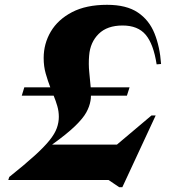

<svg xmlns="http://www.w3.org/2000/svg" viewBox="-20 -748 705 798"><path d="M518.5 -385 507.5 -350.5H358Q358 -338.5 356 -328.5Q352 -305 338.5 -280.5Q325 -256 292 -224Q259 -192 196.5 -147H466L609.5 -268H627L488.5 30H475.5L431 0H14.5L18.5 -12.5Q83 -64 123.5 -100.8Q164 -137.5 186 -165Q208 -192.5 216.2 -215.8Q224.5 -239 224.5 -262.5Q224.5 -285.5 218.2 -307Q212 -328.5 203 -350.5H70.5L81 -385H189Q178.5 -412.5 170 -442.2Q161.5 -472 161.5 -507Q161.5 -566.5 191.2 -616.8Q221 -667 279.5 -697.5Q338 -728 425 -728Q505.5 -728 552.8 -696.2Q600 -664.5 622.2 -609Q644.5 -553.5 649.5 -482L631 -480.5Q618 -565 585.5 -603.5Q553 -642 489.5 -642Q425.5 -642 390.2 -607.2Q355 -572.5 350.5 -517.5Q347.5 -481.5 351 -448Q354.5 -414.5 357 -385Z"/></svg>

Font: Newsreader Display
Style: Bold Italic
Weight: 700
Italic angle: -17°
Designer: Hugues Gentile
Foundry: Production Type
Version: Version 1.001